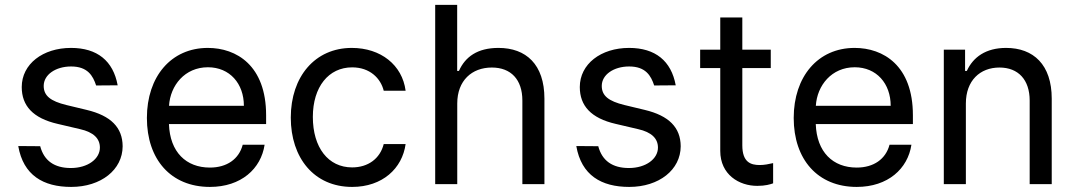

<svg xmlns="http://www.w3.org/2000/svg" viewBox="-20 -747 4362 779"><path d="M370 -400.2 457.4 -400.9C439.3 -500 374.6 -552.6 268.1 -552.6C153.8 -552.6 68.2 -487.2 68.2 -393.8C68.2 -318.2 113.3 -267.4 214.1 -244.3L305 -223C359.7 -210.6 385.3 -185 385.3 -148.1C385.3 -102.6 336.6 -65.3 267.4 -65.3C201 -65.3 158.7 -94.5 143.1 -153.8L54 -154.5C74.6 -35.9 155.5 11.4 268.8 11.4C389.9 11.4 477.3 -58.2 477.6 -153.4C477.3 -229.8 429.7 -277.7 331.7 -301.1L248.9 -321C185.7 -336.6 157.3 -358 157.3 -398.4C157.3 -444.2 206 -477.3 268.5 -477.3C335.9 -477.3 357.2 -439.3 370 -400.2Z M831.7 11.4C958.5 11.4 1039.1 -62.5 1053.6 -159.8H964.8C949.6 -101.6 900.6 -67.1 831.7 -67.1C735.4 -67.1 669.4 -129.6 665.5 -243.6H1059.7V-279.5C1059.7 -481.2 939.6 -552.6 823.2 -552.6C674.4 -552.6 576 -436.4 576 -268.5C576 -100.5 672.9 11.4 831.7 11.4ZM665.8 -317.8C670.8 -400.6 730.1 -474.1 823.5 -474.1C912.3 -474.1 969.5 -407.7 969.5 -317.8Z M1408.7 11.4C1531.6 11.4 1612.2 -63.6 1625.7 -162.6H1536.9C1522 -103 1473 -67.8 1408.7 -67.8C1311.8 -67.8 1249.3 -148.1 1249.3 -272.7C1249.3 -394.5 1313.2 -473.7 1408.7 -473.7C1481.2 -473.7 1524.5 -429 1536.9 -378.9H1625.7C1612.2 -483.3 1524.9 -552.6 1407.3 -552.6C1258.2 -552.6 1159.8 -436.1 1159.8 -269.9C1159.8 -106.5 1254.3 11.4 1408.7 11.4Z M1835.2 -327.1C1835.2 -420.1 1894.5 -473 1975.5 -473C2052.9 -473 2099.4 -424.4 2099.4 -339.1V0H2188.9V-346.6C2188.9 -485.8 2114.3 -552.6 2002.5 -552.6C1916.9 -552.6 1867.5 -516.3 1842 -459.2H1834.9V-727.3H1745.7V0H1835.2Z M2634.2 -400.2 2721.6 -400.9C2703.5 -500 2638.8 -552.6 2532.3 -552.6C2418 -552.6 2332.4 -487.2 2332.4 -393.8C2332.4 -318.2 2377.5 -267.4 2478.3 -244.3L2569.2 -223C2623.9 -210.6 2649.5 -185 2649.5 -148.1C2649.5 -102.6 2600.9 -65.3 2531.6 -65.3C2465.2 -65.3 2422.9 -94.5 2407.3 -153.8L2318.2 -154.5C2338.8 -35.9 2419.7 11.4 2533 11.4C2654.1 11.4 2741.5 -58.2 2741.8 -153.4C2741.5 -229.8 2693.9 -277.7 2595.9 -301.1L2513.1 -321C2449.9 -336.6 2421.5 -358 2421.5 -398.4C2421.5 -444.2 2470.2 -477.3 2532.7 -477.3C2600.1 -477.3 2621.4 -439.3 2634.2 -400.2Z M3107.2 -545.5H2991.8V-676.1H2902.3V-545.5H2820.7V-470.9H2902.3V-134.6C2902.3 -38.7 2978.7 7.5 3052.9 7.1C3084.9 7.1 3105.1 1.1 3116.8 -3.2V-85.2C3098.7 -81 3080.6 -77.4 3062.5 -77.4C3025.9 -77.4 2991.8 -88.8 2991.8 -157.3V-470.9H3107.2Z M3456 11.4C3582.7 11.4 3663.4 -62.5 3677.9 -159.8H3589.1C3573.9 -101.6 3524.9 -67.1 3456 -67.1C3359.7 -67.1 3293.7 -129.6 3289.8 -243.6H3683.9V-279.5C3683.9 -481.2 3563.9 -552.6 3447.4 -552.6C3298.7 -552.6 3200.3 -436.4 3200.3 -268.5C3200.3 -100.5 3297.2 11.4 3456 11.4ZM3290.1 -317.8C3295.1 -400.6 3354.4 -474.1 3447.8 -474.1C3536.6 -474.1 3593.8 -407.7 3593.8 -317.8Z M3898.8 -327.1C3898.8 -420.1 3956.3 -473 4035.2 -473C4111.5 -473 4157.7 -423.3 4157.7 -339.1V0H4247.2V-346.6C4247.2 -484.7 4172.9 -552.6 4062.1 -552.6C3979.8 -552.6 3928.3 -515.3 3902.7 -459.2H3895.6V-545.5H3809.3V0H3898.8Z"/></svg>

Font: Margiela Sans Text
Style: Regular
Weight: 400
Designer: Stefan Endress, Andreas Faust
Version: Version 1.100;FEAKit 1.0